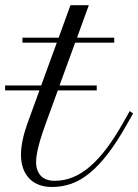

<svg xmlns="http://www.w3.org/2000/svg" viewBox="-127 -727 544 756"><path d="M-38.6 -578.6H104L150.4 -706.5H222.7L176.3 -578.6H322.8V-559.1H168.9L107.4 -390.6H253.9V-371.1H100.6L51.8 -236.8Q44.9 -217.8 38.3 -197.8Q31.7 -177.7 26.6 -158.4Q21.5 -139.2 18.3 -121.3Q15.1 -103.5 15.1 -88.9Q15.1 -55.2 33.4 -35.2Q51.8 -15.1 88.9 -15.1Q125 -15.1 159.2 -28.8Q193.4 -42.5 226.6 -70.8Q259.8 -99.1 292.5 -142.3Q325.2 -185.5 358.4 -244.6L383.8 -289.6L397 -280.3L371.6 -235.4Q333 -167 296.9 -120.4Q260.7 -73.7 225.3 -44.9Q189.9 -16.1 153.6 -3.4Q117.2 9.3 78.1 9.3Q48.3 9.3 25.4 0.2Q2.4 -8.8 -12.9 -25.4Q-28.3 -42 -36.4 -65.4Q-44.4 -88.9 -44.4 -117.7Q-44.4 -143.1 -38.3 -173.3Q-32.2 -203.6 -20.5 -236.8L28.3 -371.1H-106.9V-390.6H35.2L96.7 -559.1H-38.6Z"/></svg>

Font: Petit Formal Script
Style: Regular
Weight: 400
Version: Version 1.001; ttfautohint (v0.8) -G 200 -r 50